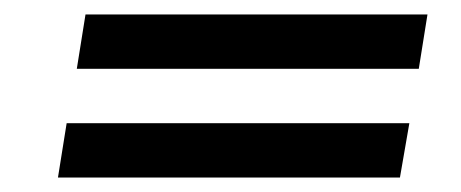

<svg xmlns="http://www.w3.org/2000/svg" viewBox="-20 -385 636 265"><path d="M60 -140H532L545 -215H72ZM86 -290H558L570 -365H98Z"/></svg>

Font: Jost* 400 Book Italic
Style: Italic
Weight: 400
Italic angle: -10°
Version: Version 3.200; ttfautohint (v0.97) -l 8 -r 50 -G 200 -x 14 -